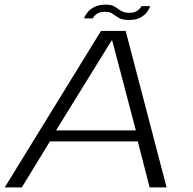

<svg xmlns="http://www.w3.org/2000/svg" viewBox="-34 -811 836 831"><path d="M-13.5 0 403 -677H510L687 0H613.5L562.5 -199H182L60.5 0ZM208.5 -246.5H554L451.5 -636.5H449.5ZM524.5 -724.5Q495 -724.5 480.2 -733.5Q465.5 -742.5 453.5 -751.2Q441.5 -760 420 -760Q397.5 -760 384 -750Q370.5 -740 368 -731.5H329.5Q332.5 -741 343 -755.2Q353.5 -769.5 373.2 -780.2Q393 -791 424 -791Q444 -791 455.8 -785.5Q467.5 -780 476.5 -773Q485.5 -766 496.8 -760.8Q508 -755.5 527.5 -755.5Q549 -755.5 562.2 -766Q575.5 -776.5 578 -784.5H616Q614 -776.5 604.8 -762.2Q595.5 -748 576.2 -736.2Q557 -724.5 524.5 -724.5Z"/></svg>

Font: Anybody ExtraExpanded Light
Style: Italic
Weight: 300
Width: 8
Italic angle: -10°
Designer: Tyler Finck
Foundry: Etcetera Type Company
Version: Version 1.010; ttfautohint (v1.8.3) -l 8 -r 50 -G 200 -x 14 